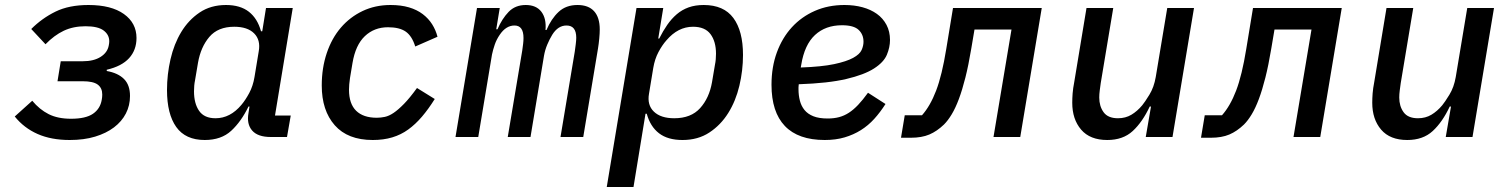

<svg xmlns="http://www.w3.org/2000/svg" viewBox="-20 -548 6040 768"><path d="M259 12Q185 12 130.5 -12Q76 -36 39 -82L109 -145Q138 -110 174.5 -91.5Q211 -73 264 -73Q323 -73 352 -93Q381 -113 387 -149Q388 -154 388.5 -159.5Q389 -165 389 -170Q389 -196 371 -209.5Q353 -223 311 -223H210L223 -303H311Q355 -303 382.5 -320.5Q410 -338 415 -366Q416 -371 416.5 -375Q417 -379 417 -383Q417 -409 394.5 -426Q372 -443 322 -443Q273 -443 235 -425Q197 -407 162 -371L105 -432Q148 -475 202 -501.5Q256 -528 334 -528Q425 -528 475.5 -492Q526 -456 526 -396Q526 -348 496.5 -315.5Q467 -283 407 -269V-264Q452 -256 476 -232Q500 -208 500 -164Q500 -126 483.5 -94Q467 -62 436 -38.5Q405 -15 360.5 -1.5Q316 12 259 12Z M799 12Q722 12 685 -40Q648 -92 648 -188Q648 -250 662 -311Q676 -372 705 -420Q734 -468 778.5 -498Q823 -528 884 -528Q941 -528 975.5 -501Q1010 -474 1024 -423H1029L1044 -516H1151L1080 -86H1143L1128 0H1063Q1011 0 988.5 -26Q966 -52 974 -96L978 -122H974Q945 -62 905 -25Q865 12 799 12ZM842 -75Q901 -75 946 -129Q962 -148 977 -176Q992 -204 998 -240L1015 -343Q1023 -388 996.5 -414.5Q970 -441 917 -441Q852 -441 817.5 -400.5Q783 -360 772 -297L760 -226Q758 -217 757 -205.5Q756 -194 756 -183Q756 -134 776.5 -104.5Q797 -75 842 -75Z M1471 12Q1371 12 1319 -47Q1267 -106 1267 -206Q1267 -276 1287 -335.5Q1307 -395 1343.5 -437.5Q1380 -480 1430.5 -504Q1481 -528 1542 -528Q1584 -528 1616 -518.5Q1648 -509 1671 -491.5Q1694 -474 1708.5 -451Q1723 -428 1730 -401L1641 -362Q1628 -404 1603 -421.5Q1578 -439 1532 -439Q1477 -439 1439.5 -403.5Q1402 -368 1390 -296L1380 -236Q1378 -222 1377 -211Q1376 -200 1376 -189Q1376 -133 1404.5 -105Q1433 -77 1487 -77Q1503 -77 1519.5 -80.5Q1536 -84 1554.5 -96.5Q1573 -109 1596 -132.5Q1619 -156 1648 -196L1719 -152Q1694 -112 1668 -81.5Q1642 -51 1613 -30Q1584 -9 1549 1.5Q1514 12 1471 12Z M1802 0 1888 -516H1979L1965 -431H1970Q1988 -473 2014.5 -500.5Q2041 -528 2083 -528Q2125 -528 2145.5 -501Q2166 -474 2162 -428H2166Q2185 -473 2214.5 -500.5Q2244 -528 2290 -528Q2334 -528 2356.5 -503Q2379 -478 2379 -430Q2379 -415 2377 -393.5Q2375 -372 2372 -354L2313 0H2222L2279 -341Q2281 -355 2283 -371Q2285 -387 2285 -397Q2285 -446 2246 -446Q2212 -446 2189 -409Q2178 -391 2169 -369.5Q2160 -348 2156 -325L2102 0H2011L2069 -346Q2071 -360 2072.5 -372.5Q2074 -385 2074 -396Q2074 -446 2038 -446Q2004 -446 1979 -409Q1966 -390 1959 -369.5Q1952 -349 1948 -330L1893 0Z M2526 -516H2633L2613 -394H2617Q2632 -424 2649 -448.5Q2666 -473 2687 -491Q2708 -509 2734.5 -518.5Q2761 -528 2795 -528Q2875 -528 2913.5 -476Q2952 -424 2952 -328Q2952 -266 2937.5 -205Q2923 -144 2893 -96Q2863 -48 2817.5 -18Q2772 12 2710 12Q2651 12 2616 -15Q2581 -42 2567 -93H2562L2514 200H2407ZM2677 -75Q2744 -75 2780.5 -115.5Q2817 -156 2828 -219L2840 -290Q2842 -299 2843 -310.5Q2844 -322 2844 -333Q2844 -382 2822 -411.5Q2800 -441 2752 -441Q2692 -441 2646 -387Q2629 -368 2614 -340Q2599 -312 2593 -276L2576 -173Q2568 -128 2595.5 -101.5Q2623 -75 2677 -75Z M3279 12Q3173 12 3119.5 -44Q3066 -100 3066 -209Q3066 -280 3087.5 -338.5Q3109 -397 3147.5 -439Q3186 -481 3239.5 -504.5Q3293 -528 3358 -528Q3397 -528 3430 -519Q3463 -510 3487.5 -492.5Q3512 -475 3526 -448.5Q3540 -422 3540 -388Q3540 -359 3527.5 -329Q3515 -299 3476 -274Q3437 -249 3365 -232Q3293 -215 3175 -211Q3174 -204 3174 -198.5Q3174 -193 3174 -191Q3174 -167 3179.5 -145.5Q3185 -124 3198 -108Q3211 -92 3233.5 -83Q3256 -74 3291 -74Q3316 -74 3336.5 -79.5Q3357 -85 3375.5 -97Q3394 -109 3412.5 -128.5Q3431 -148 3452 -177L3522 -132Q3501 -99 3477 -72.5Q3453 -46 3423.5 -27.5Q3394 -9 3358.5 1.5Q3323 12 3279 12ZM3348 -447Q3282 -447 3240 -408Q3198 -369 3185 -289L3183 -278Q3267 -281 3316.5 -291.5Q3366 -302 3392.5 -316.5Q3419 -331 3426.5 -348Q3434 -365 3434 -381Q3434 -410 3414.5 -428.5Q3395 -447 3348 -447Z M3599 -87H3668Q3701 -124 3724.5 -185.5Q3748 -247 3765 -352L3792 -516H4147L4061 0H3954L4026 -430H3878L3865 -353Q3854 -287 3841.5 -237.5Q3829 -188 3815.5 -152Q3802 -116 3787 -91Q3772 -66 3756 -50Q3728 -23 3697.5 -10Q3667 3 3623 3H3584Z M4584 -122H4579Q4550 -60 4511 -24Q4472 12 4409 12Q4340 12 4304.5 -29.5Q4269 -71 4269 -137Q4269 -155 4270.5 -174.5Q4272 -194 4277 -220L4326 -516H4433L4383 -216Q4381 -202 4379 -186.5Q4377 -171 4377 -158Q4377 -123 4394.5 -99Q4412 -75 4452 -75Q4482 -75 4505.5 -89Q4529 -103 4549 -127Q4559 -139 4577.5 -169Q4596 -199 4603 -240L4649 -516H4756L4670 0H4563Z M4799 -87H4868Q4901 -124 4924.5 -185.5Q4948 -247 4965 -352L4992 -516H5347L5261 0H5154L5226 -430H5078L5065 -353Q5054 -287 5041.5 -237.5Q5029 -188 5015.5 -152Q5002 -116 4987 -91Q4972 -66 4956 -50Q4928 -23 4897.5 -10Q4867 3 4823 3H4784Z M5784 -122H5779Q5750 -60 5711 -24Q5672 12 5609 12Q5540 12 5504.5 -29.5Q5469 -71 5469 -137Q5469 -155 5470.5 -174.5Q5472 -194 5477 -220L5526 -516H5633L5583 -216Q5581 -202 5579 -186.5Q5577 -171 5577 -158Q5577 -123 5594.5 -99Q5612 -75 5652 -75Q5682 -75 5705.5 -89Q5729 -103 5749 -127Q5759 -139 5777.5 -169Q5796 -199 5803 -240L5849 -516H5956L5870 0H5763Z"/></svg>

Font: IBM Plex Mono Medium
Style: Italic
Weight: 500
Italic angle: -9°
Monospace: yes
Designer: Mike Abbink, Paul van der Laan, Pieter van Rosmalen
Foundry: Bold Monday
Version: Version 2.3